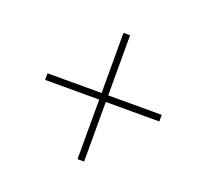

<svg xmlns="http://www.w3.org/2000/svg" viewBox="-89 -681 685 657"><g transform="rotate(20 253.5 -353.0)"><path d="M279 -364H474V-340H279V-123H255V-340H58V-364H255V-583H279Z"/></g></svg>

Font: Noto Sans SemiCondensed Thin
Style: Italic
Weight: 100
Width: 4
Italic angle: -12°
Designer: Monotype Design Team
Foundry: Monotype Imaging Inc.
Version: Version 2.013; ttfautohint (v1.8.4.7-5d5b)